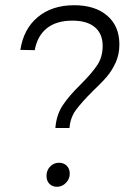

<svg xmlns="http://www.w3.org/2000/svg" viewBox="-20 -707 477 735"><path d="M264 -687Q344 -687 390.5 -647Q437 -607 437 -537Q437 -499 423 -468Q409 -437 389 -413.5Q369 -390 335 -358Q291 -314 270 -285Q249 -256 246 -217H192Q196 -268 220.5 -304.5Q245 -341 289 -384Q332 -427 352.5 -458Q373 -489 373 -531Q373 -578 343 -603Q313 -628 257 -628Q196 -628 159.5 -599Q123 -570 113 -515L58 -516Q70 -596 124.5 -641.5Q179 -687 264 -687ZM247 -42Q247 -22 232.5 -7Q218 8 198 8Q180 8 169 -3.5Q158 -15 158 -34Q158 -55 172 -69.5Q186 -84 206 -84Q224 -84 235.5 -72.5Q247 -61 247 -42Z"/></svg>

Font: TypoPRO Montserrat Alternates
Style: Italic
Weight: 300
Italic angle: -11.3°
Designer: Julieta Ulanovsky
Foundry: Julieta Ulanovsky
Version: Version 6.001